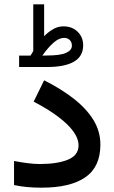

<svg xmlns="http://www.w3.org/2000/svg" viewBox="-20 -869 529 888"><path d="M121.1 -611.8Q125 -617.2 127.9 -622.8Q130.9 -628.4 133.8 -633.3V-849.1H184.1V-701.7Q204.6 -722.2 226.6 -734.6Q248.5 -747.1 273.4 -747.1Q314 -747.1 339.4 -721.9Q364.7 -696.8 364.7 -659.2Q364.3 -607.9 321.5 -583.5Q278.8 -559.1 198.2 -559.1H68.4V-611.8ZM197.8 -612.3Q258.8 -612.3 285.6 -624.5Q312.5 -636.7 312.5 -657.7Q312.5 -673.8 302.7 -683.8Q293 -693.8 275.9 -693.8Q253.4 -693.8 228 -671.9Q202.6 -649.9 175.8 -611.8ZM164.6 -110.4Q244.6 -110.4 293.9 -130.4Q343.3 -150.4 343.3 -196.8Q343.3 -243.2 288.8 -295.4Q234.4 -347.7 135.7 -398.9L184.1 -497.6Q261.2 -459 319.8 -413.6Q378.4 -368.2 411.4 -315.2Q444.3 -262.2 444.3 -200.2Q444.3 -97.2 374.8 -49.1Q305.2 -1 171.9 -1Q136.7 -1 105.2 -3.9Q73.7 -6.8 44.9 -13.2V-124.5Q76.7 -118.2 107.9 -114.3Q139.2 -110.4 164.6 -110.4Z"/></svg>

Font: Vazirmatn FD NL Medium
Style: Regular
Weight: 500
Designer: Saber Rastikerdar
Foundry: Saber Rastikerdar
Version: Version 33.003